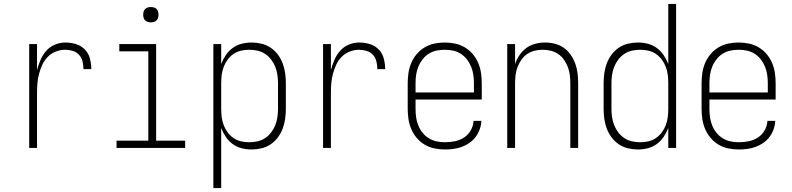

<svg xmlns="http://www.w3.org/2000/svg" viewBox="-20 -755 4040 980"><path d="M129 0V-530H169V-397Q176 -424 187 -449.5Q198 -475 216 -495.5Q234 -516 260 -527Q286 -538 313 -538Q341 -538 367.5 -530Q394 -522 413 -502.5Q432 -483 439 -456Q446 -429 446 -402H406Q406 -421 401.5 -440.5Q397 -460 384 -474.5Q371 -489 352 -495Q333 -501 313 -501Q289 -501 265.5 -492Q242 -483 224.5 -465.5Q207 -448 196.5 -425.5Q186 -403 179.5 -379Q173 -355 171 -330.5Q169 -306 169 -281V0Z M575 0V-37H737V-493H589V-530H777V-37H925V0ZM750 -641Q742 -641 734.5 -643Q727 -645 721 -651Q715 -657 713 -664.5Q711 -672 711 -680Q711 -688 713 -695.5Q715 -703 721 -709Q727 -715 734.5 -717Q742 -719 750 -719Q758 -719 765.5 -717Q773 -715 779 -709Q785 -703 787 -695.5Q789 -688 789 -680Q789 -672 787 -664.5Q785 -657 779 -651Q773 -645 765.5 -643Q758 -641 750 -641Z M1069 205V-530H1109V-428Q1118 -452 1132.5 -473.5Q1147 -495 1167.5 -510Q1188 -525 1213 -531.5Q1238 -538 1264 -538Q1289 -538 1314.5 -532Q1340 -526 1361.5 -511.5Q1383 -497 1398.5 -476Q1414 -455 1423 -431Q1432 -407 1435.5 -381.5Q1439 -356 1439 -330V-200Q1439 -174 1435.5 -148.5Q1432 -123 1423 -99Q1414 -75 1398.5 -54Q1383 -33 1361.5 -18.5Q1340 -4 1314.5 2Q1289 8 1264 8Q1238 8 1213 1.5Q1188 -5 1167.5 -20Q1147 -35 1132.5 -56.5Q1118 -78 1109 -102V205ZM1251 -29Q1272 -29 1293.5 -33.5Q1315 -38 1333 -50Q1351 -62 1364 -79Q1377 -96 1385 -116Q1393 -136 1396 -157.5Q1399 -179 1399 -200V-330Q1399 -351 1396 -372.5Q1393 -394 1385 -414Q1377 -434 1364 -451Q1351 -468 1333 -480Q1315 -492 1293.5 -496.5Q1272 -501 1251 -501Q1230 -501 1209 -496Q1188 -491 1171 -479Q1154 -467 1141.5 -450Q1129 -433 1121.5 -413Q1114 -393 1111.5 -372Q1109 -351 1109 -330V-200Q1109 -179 1111.5 -158Q1114 -137 1121.5 -117Q1129 -97 1141.5 -80Q1154 -63 1171 -51Q1188 -39 1209 -34Q1230 -29 1251 -29Z M1629 0V-530H1669V-397Q1676 -424 1687 -449.5Q1698 -475 1716 -495.5Q1734 -516 1760 -527Q1786 -538 1813 -538Q1841 -538 1867.5 -530Q1894 -522 1913 -502.5Q1932 -483 1939 -456Q1946 -429 1946 -402H1906Q1906 -421 1901.5 -440.5Q1897 -460 1884 -474.5Q1871 -489 1852 -495Q1833 -501 1813 -501Q1789 -501 1765.5 -492Q1742 -483 1724.5 -465.5Q1707 -448 1696.5 -425.5Q1686 -403 1679.5 -379Q1673 -355 1671 -330.5Q1669 -306 1669 -281V0Z M2251 8Q2224 8 2197.5 2.5Q2171 -3 2148 -16.5Q2125 -30 2107.5 -50.5Q2090 -71 2079.5 -95.5Q2069 -120 2065 -146.5Q2061 -173 2061 -200V-330Q2061 -357 2065 -383.5Q2069 -410 2079.5 -434.5Q2090 -459 2107.5 -479.5Q2125 -500 2148 -513.5Q2171 -527 2197 -532.5Q2223 -538 2250 -538Q2277 -538 2303 -532.5Q2329 -527 2352 -513.5Q2375 -500 2392.5 -479.5Q2410 -459 2420.5 -434.5Q2431 -410 2435 -383.5Q2439 -357 2439 -330V-247H2101V-200Q2101 -178 2104 -156.5Q2107 -135 2115 -115Q2123 -95 2136.5 -78Q2150 -61 2168.5 -49.5Q2187 -38 2208 -33.5Q2229 -29 2251 -29Q2276 -29 2301.5 -34Q2327 -39 2348.5 -53Q2370 -67 2383 -90Q2396 -113 2397 -138H2437Q2436 -116 2428.5 -95Q2421 -74 2408 -56.5Q2395 -39 2376.5 -26Q2358 -13 2337.5 -5.5Q2317 2 2295 5Q2273 8 2251 8ZM2399 -283V-330Q2399 -352 2396 -373Q2393 -394 2385 -414Q2377 -434 2363.5 -451.5Q2350 -469 2332 -480.5Q2314 -492 2293 -496.5Q2272 -501 2250 -501Q2228 -501 2207 -496.5Q2186 -492 2168 -480.5Q2150 -469 2136.5 -451.5Q2123 -434 2115 -414Q2107 -394 2104 -373Q2101 -352 2101 -330V-283Z M2569 0V-530H2609V-428Q2617 -452 2631.5 -473.5Q2646 -495 2666.5 -510Q2687 -525 2712 -531.5Q2737 -538 2763 -538Q2788 -538 2813 -531.5Q2838 -525 2858.5 -510.5Q2879 -496 2893.5 -474.5Q2908 -453 2916.5 -429.5Q2925 -406 2928 -380.5Q2931 -355 2931 -330V0H2891V-330Q2891 -351 2888.5 -372Q2886 -393 2878.5 -412.5Q2871 -432 2859 -449.5Q2847 -467 2829.5 -479Q2812 -491 2791.5 -496Q2771 -501 2750 -501Q2729 -501 2708.5 -496Q2688 -491 2670.5 -479Q2653 -467 2641 -449.5Q2629 -432 2621.5 -412.5Q2614 -393 2611.5 -372Q2609 -351 2609 -330V0Z M3236 8Q3211 8 3185.5 2Q3160 -4 3138.5 -18.5Q3117 -33 3101.5 -54Q3086 -75 3077 -99Q3068 -123 3064.5 -148.5Q3061 -174 3061 -200V-330Q3061 -356 3064.5 -381.5Q3068 -407 3077 -431Q3086 -455 3101.5 -476Q3117 -497 3138.5 -511.5Q3160 -526 3185.5 -532Q3211 -538 3236 -538Q3262 -538 3287 -531.5Q3312 -525 3332.5 -510Q3353 -495 3367.5 -473.5Q3382 -452 3391 -428V-735H3431V0H3391V-102Q3382 -78 3367.5 -56.5Q3353 -35 3332.5 -20Q3312 -5 3287 1.5Q3262 8 3236 8ZM3249 -29Q3270 -29 3291 -34Q3312 -39 3329 -51Q3346 -63 3358.5 -80Q3371 -97 3378.5 -117Q3386 -137 3388.5 -158Q3391 -179 3391 -200V-330Q3391 -351 3388.5 -372Q3386 -393 3378.5 -413Q3371 -433 3358.5 -450Q3346 -467 3329 -479Q3312 -491 3291 -496Q3270 -501 3249 -501Q3228 -501 3206.5 -496.5Q3185 -492 3167 -480Q3149 -468 3136 -451Q3123 -434 3115 -414Q3107 -394 3104 -372.5Q3101 -351 3101 -330V-200Q3101 -179 3104 -157.5Q3107 -136 3115 -116Q3123 -96 3136 -79Q3149 -62 3167 -50Q3185 -38 3206.5 -33.5Q3228 -29 3249 -29Z M3751 8Q3724 8 3697.5 2.5Q3671 -3 3648 -16.5Q3625 -30 3607.5 -50.5Q3590 -71 3579.5 -95.5Q3569 -120 3565 -146.5Q3561 -173 3561 -200V-330Q3561 -357 3565 -383.5Q3569 -410 3579.5 -434.5Q3590 -459 3607.5 -479.5Q3625 -500 3648 -513.5Q3671 -527 3697 -532.5Q3723 -538 3750 -538Q3777 -538 3803 -532.5Q3829 -527 3852 -513.5Q3875 -500 3892.5 -479.5Q3910 -459 3920.5 -434.5Q3931 -410 3935 -383.5Q3939 -357 3939 -330V-247H3601V-200Q3601 -178 3604 -156.5Q3607 -135 3615 -115Q3623 -95 3636.5 -78Q3650 -61 3668.5 -49.5Q3687 -38 3708 -33.5Q3729 -29 3751 -29Q3776 -29 3801.5 -34Q3827 -39 3848.5 -53Q3870 -67 3883 -90Q3896 -113 3897 -138H3937Q3936 -116 3928.5 -95Q3921 -74 3908 -56.5Q3895 -39 3876.5 -26Q3858 -13 3837.5 -5.5Q3817 2 3795 5Q3773 8 3751 8ZM3899 -283V-330Q3899 -352 3896 -373Q3893 -394 3885 -414Q3877 -434 3863.5 -451.5Q3850 -469 3832 -480.5Q3814 -492 3793 -496.5Q3772 -501 3750 -501Q3728 -501 3707 -496.5Q3686 -492 3668 -480.5Q3650 -469 3636.5 -451.5Q3623 -434 3615 -414Q3607 -394 3604 -373Q3601 -352 3601 -330V-283Z"/></svg>

Font: iosevka_custom_sans_ss08 XLt
Style: Regular
Weight: 200
Designer: Belleve Invis
Foundry: Belleve Invis
Version: Version 10.3.0; ttfautohint (v1.8.3)